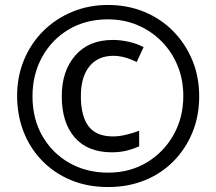

<svg xmlns="http://www.w3.org/2000/svg" viewBox="-20 -744 871 774"><path d="M416 10Q332 10 264.5 -18.5Q197 -47 148.5 -97.5Q100 -148 74.5 -214.5Q49 -281 49 -358Q49 -436 77 -503Q105 -570 155 -619.5Q205 -669 271.5 -696.5Q338 -724 415 -724Q494 -724 561 -696.5Q628 -669 677.5 -619Q727 -569 755 -502Q783 -435 783 -356Q783 -276 755.5 -209.5Q728 -143 679 -93.5Q630 -44 563 -17Q496 10 416 10ZM416 -48Q503 -48 571.5 -89Q640 -130 679.5 -200Q719 -270 719 -357Q719 -423 696 -479Q673 -535 631.5 -577Q590 -619 535 -642.5Q480 -666 415 -666Q326 -666 257.5 -625.5Q189 -585 150 -514.5Q111 -444 111 -356Q111 -265 151 -195.5Q191 -126 260 -87Q329 -48 416 -48ZM431 -130Q333 -130 281 -190Q229 -250 229 -356Q229 -458 283.5 -520.5Q338 -583 435 -583Q465 -583 497.5 -576Q530 -569 559 -554L531 -494Q481 -519 437 -519Q375 -519 340.5 -476.5Q306 -434 306 -356Q306 -276 337 -235Q368 -194 436 -194Q459 -194 487 -200.5Q515 -207 541 -217V-154Q516 -143 489.5 -136.5Q463 -130 431 -130Z"/></svg>

Font: Noto Sans Sinhala Condensed SemiBold
Style: Regular
Weight: 600
Width: 3
Designer: Jelle Bosma - Monotype Design Team
Foundry: Monotype Imaging Inc.
Version: Version 2.006; ttfautohint (v1.8.4.7-5d5b)